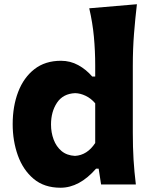

<svg xmlns="http://www.w3.org/2000/svg" viewBox="-20 -860 698 895"><path d="M262.2 15.1Q186 15.1 136.7 -26.4Q87.4 -67.9 63.2 -135.5Q39.1 -203.1 39.1 -281.2Q39.1 -364.7 64.7 -431.6Q90.3 -498.5 140.4 -537.6Q190.4 -576.7 264.2 -576.7Q307.6 -576.7 344.7 -556.4Q381.8 -536.1 409.7 -503.4H423.8V-554.2Q423.8 -622.6 417.7 -688.5Q411.6 -754.4 396 -821.3L618.2 -840.3Q610.4 -773.9 604.7 -702.9Q599.1 -631.8 599.1 -554.2V-242.2Q599.1 -172.9 602.5 -116.2Q606 -59.6 613.3 0H451.2L439.9 -73.7H427.7Q350.1 15.1 262.2 15.1ZM329.6 -133.3Q386.7 -136.7 423.8 -193.4V-378.4Q404.3 -401.4 379.4 -413.3Q354.5 -425.3 330.1 -425.8Q273.9 -423.3 245.8 -381.3Q217.8 -339.4 217.8 -279.8Q217.8 -242.2 230 -209.5Q242.2 -176.8 266.8 -156Q291.5 -135.3 329.6 -133.3Z"/></svg>

Font: Pinar DS2-Bold
Style: Regular
Weight: 700
Designer: Amin Abedi
Version: Version 2.000